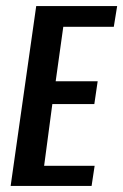

<svg xmlns="http://www.w3.org/2000/svg" viewBox="-20 -611 405 631"><path d="M15 0 99 -591H365L354 -523H188L163 -344H301L290 -269H152L125 -66H291L281 0Z"/></svg>

Font: Alumni Sans SemiBold
Style: Italic
Weight: 600
Italic angle: -8°
Version: Version 1.016